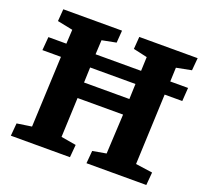

<svg xmlns="http://www.w3.org/2000/svg" viewBox="-121 -842 1044 983"><g transform="rotate(20 401.0 -350.0)"><path d="M32 0 38 -69 118 -81 135 -467H34L40 -540H138L142 -617L58 -634L63 -700H383L378 -633L301 -618L297 -540H545L548 -616L472 -633L477 -700H795L789 -632L707 -616L704 -540H801L796 -467H700L684 -83L776 -70L770 0H444L450 -69L524 -82L535 -298H287L278 -83L360 -69L354 0ZM291 -384H538L541 -467H294Z"/></g></svg>

Font: Literata 12pt
Style: Bold Italic
Weight: 700
Italic angle: -2°
Designer: Latin by Veronika Burian and Jose Scaglione. Greek by Irene Vlachou. Cyrillic by Vera Evstafieva
Foundry: TypeTogether
Version: Version 3.002